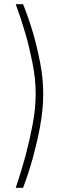

<svg xmlns="http://www.w3.org/2000/svg" viewBox="-20 -775 300 915"><path d="M55 120Q81 44 102 -34Q120 -101 135 -179Q150 -257 150 -329Q150 -399 135 -474Q120 -549 102 -612Q81 -685 55 -755H90Q117 -688 138 -616Q156 -554 171 -478Q186 -402 186 -327Q186 -289 182 -250Q178 -211 171 -172.5Q164 -134 155.5 -97.5Q147 -61 138 -28Q117 49 90 120Z"/></svg>

Font: Panefresco 1wt
Style: Regular
Weight: 250
Version: Version 1.000